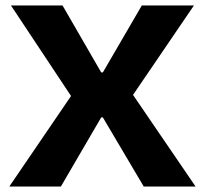

<svg xmlns="http://www.w3.org/2000/svg" viewBox="-20 -680 747 700"><path d="M14 0 239 -330 20 -660H208L349 -416H355L497 -660H687L465 -334L693 0H504L355 -252H349L202 0Z"/></svg>

Font: Bricolage Grotesque 24pt ExtraBold
Style: Regular
Weight: 800
Designer: Mathieu Triay
Foundry: Atelier Triay
Version: Version 1.001;gftools[0.9.33.dev8+g029e19f]